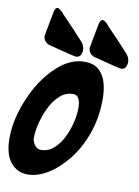

<svg xmlns="http://www.w3.org/2000/svg" viewBox="-139 -1119 864 1194"><g transform="rotate(10 293.5 -522.0)"><path d="M289 -770Q278 -770 117 -812Q95 -819 85.5 -833.5Q76 -848 76 -862Q76 -868 78 -874L80 -887Q99 -990 105 -1019Q111 -1048 126 -1048Q137 -1048 150 -1034L155 -1030Q174 -1008 193 -989Q230 -952 307 -867Q327 -844 327 -815L326 -808Q321 -770 289 -770ZM578 -745Q567 -745 406 -787Q384 -794 374.5 -808.5Q365 -823 365 -837Q365 -843 367 -849L369 -862Q388 -965 394 -994Q400 -1023 415 -1023Q426 -1023 439 -1009L444 -1005Q463 -983 482 -964Q519 -927 596 -842Q616 -819 616 -790L615 -783Q610 -745 578 -745ZM121 4Q55 4 13 -47Q-29 -98 -29 -201Q-29 -327 35 -469.5Q99 -612 204 -695Q274 -748 349 -748Q410 -748 442.5 -717Q475 -686 487.5 -638.5Q500 -591 500 -541Q500 -421 464 -320Q428 -219 369 -146Q310 -73 245.5 -34.5Q181 4 121 4ZM175 -161Q222 -161 257 -192.5Q292 -224 315 -271Q338 -318 349.5 -368.5Q361 -419 361 -457Q361 -473 358 -491.5Q355 -510 345 -524Q335 -538 314 -538Q266 -538 230 -504.5Q194 -471 169.5 -421Q145 -371 132.5 -318.5Q120 -266 120 -227Q120 -205 135.5 -183Q151 -161 175 -161Z"/></g></svg>

Font: Bangerz
Style: Bold
Weight: 700
Designer: vernon adams
Foundry: Vernon Adams
Version: Version 2.10;February 7, 2025;FontCreator 13.0.0.2683 64-bit